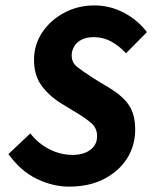

<svg xmlns="http://www.w3.org/2000/svg" viewBox="-20 -684 569 716"><path d="M237.5 12Q177.4 12 117.1 -17Q56.8 -46 11.4 -109.5L93.1 -186.5Q121 -150 162.8 -128.2Q204.7 -106.3 251.4 -106.3Q277.5 -106.3 298.3 -114.7Q319 -123.2 330.5 -138.7Q342.1 -154.2 342.1 -176Q342.1 -205.3 322.3 -223.2Q302.5 -241.2 266 -263.2L207.6 -298.7Q162.7 -326.8 134.8 -364.9Q106.9 -402.9 106.9 -461.5Q106.9 -517 137.3 -562.9Q167.8 -608.7 219.1 -636.2Q270.5 -663.8 332.1 -663.8Q389.7 -663.8 441.3 -636.9Q493 -610.1 527.9 -564.2L449.9 -485.3Q424.9 -512.5 395.1 -529Q365.3 -545.5 329.4 -545.5Q302.6 -545.5 284.4 -536.2Q266.2 -526.9 256.8 -511.1Q247.3 -495.2 247.3 -477Q247.3 -450.5 268.6 -433.8Q289.8 -417.2 328.7 -392.2L391.7 -353.8Q439.5 -324.3 461.8 -290.3Q484.1 -256.2 484.1 -199.8Q484.1 -141 453.7 -93Q423.2 -45.1 367.8 -16.5Q312.4 12 237.5 12Z"/></svg>

Font: Source Sans 3 VF
Style: Italic
Weight: 200
Italic angle: -11°
Designer: Paul D. Hunt
Foundry: Adobe Systems Incorporated
Version: Version 3.042;hotconv 1.0.118;makeotfexe 2.5.65603